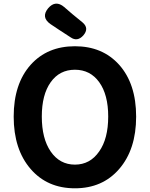

<svg xmlns="http://www.w3.org/2000/svg" viewBox="-20 -1004 810 1038"><path d="M385 14Q236 14 146 -90Q54 -196 54 -373.5Q54 -551 146 -654Q236 -754 385 -754Q534 -754 624 -654Q716 -551 716 -373.5Q716 -196 624 -90Q534 14 385 14ZM385 -114Q467 -114 516 -185Q565 -254 565 -374Q565 -492 516.5 -559.5Q468 -627 385 -627Q302 -627 254 -559.5Q206 -492 206 -374Q206 -255 254 -185Q303 -114 385 -114ZM362 -802 299 -843 254 -873Q200 -910 240 -959Q280 -1006 327 -966L371 -928L426 -883Q464 -851 430 -812Q398 -777 362 -802Z"/></svg>

Font: GenSenRounded2 TW B
Style: Regular
Weight: 700
Version: Version 2.000;PS 2;hotconv 16.6.51;makeotf.lib2.5.65220 DEVE